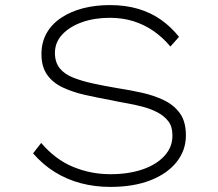

<svg xmlns="http://www.w3.org/2000/svg" viewBox="-20 -725 857 755"><path d="M414 10Q353 10 298 -4.5Q243 -19 195.5 -48.5Q148 -78 110 -122L142 -163Q197 -98 267 -69Q337 -40 414 -40Q486 -40 541 -59Q596 -78 627.5 -113Q659 -148 658 -194Q658 -227 642 -248Q626 -269 599.5 -283Q573 -297 540.5 -305.5Q508 -314 476 -319.5Q444 -325 417 -331Q362 -341 313.5 -352Q265 -363 226 -381.5Q187 -400 165 -431.5Q143 -463 143 -512Q143 -558 163 -594Q183 -630 220.5 -655Q258 -680 306.5 -692.5Q355 -705 412 -705Q474 -705 524 -690Q574 -675 613.5 -647Q653 -619 684 -580L650 -542Q621 -577 584.5 -602.5Q548 -628 505 -641.5Q462 -655 412 -655Q352 -655 303.5 -638Q255 -621 225.5 -590Q196 -559 196 -517Q196 -480 215 -456.5Q234 -433 268.5 -419.5Q303 -406 347 -396.5Q391 -387 444 -378Q490 -371 537.5 -360.5Q585 -350 624.5 -331Q664 -312 687.5 -279.5Q711 -247 711 -192Q711 -134 674.5 -88Q638 -42 571.5 -16Q505 10 414 10Z"/></svg>

Font: Lexend Peta ExtraLight
Style: Regular
Weight: 250
Version: Version 1.007